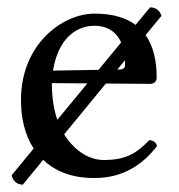

<svg xmlns="http://www.w3.org/2000/svg" viewBox="-20 -474 487 522"><path d="M388 -454 348.7 -406.3C323.2 -425.3 287.2 -437 237 -437C150 -437 37 -354 37 -202C37 -153.6 47.4 -106.7 71.6 -70.3L12 2C14 17 26 28 42 28L97.5 -39.6C130.2 -8.3 174.1 10 237 10C313 10 367 -25 407 -77C404 -87 398 -92 386 -93C349 -55 320 -39 262 -39C226.5 -39 185.3 -59.4 154.4 -108.8L267.8 -246.9L387 -246C399 -246 406 -252 406 -263C406 -303.7 398.9 -345.9 375.8 -378.5L419 -431C415 -444 405 -454 388 -454ZM319.7 -310.1C319.9 -306.5 320 -302.8 320 -299C320 -290 316 -285.2 305 -285L299 -284.9ZM309.3 -358.6 247.9 -284.1 124 -282C143 -395 213 -404 237 -404C263.6 -404 293.7 -393.7 309.3 -358.6ZM135.8 -148.2C126.3 -175.9 121 -209.3 121 -248L217.5 -247.3Z"/></svg>

Font: Libertinus Math
Style: Regular
Weight: 400
Designer: Philipp H. Poll
Foundry: Khaled Hosny
Version: Version 6.2